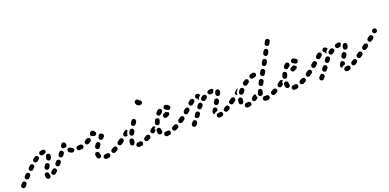

<svg xmlns="http://www.w3.org/2000/svg" viewBox="-23 -1265 4047 1997"><g transform="rotate(-20 2000.5 -266.5)"><path d="M40 -32Q32 -39 22 -38Q11 -38 5 -30Q-5 -20 -10 -13Q-17 -5 -16 5Q-15 15 -7 22Q1 29 11 28Q21 27 28 19Q33 13 42 3Q49 -4 48 -15Q48 -25 40 -32ZM299 19Q290 26 280 24Q270 22 264 14Q254 0 254 -22Q254 -27 256 -31Q258 -36 261 -39Q265 -43 270 -45Q274 -47 279 -46Q289 -46 296 -40Q303 -33 304 -23Q303 -15 306 -7Q307 -3 309 1Q309 2 309 2Q309 3 309 3Q308 8 305 12Q303 16 299 19ZM386 -51Q383 -55 379 -57Q374 -59 369 -59Q364 -60 360 -58Q355 -56 351 -53Q343 -46 336 -40Q328 -34 326 -23Q325 -13 332 -5Q335 -1 339 1Q343 4 348 4Q353 5 358 4Q363 2 367 -1Q375 -8 384 -16Q392 -23 393 -33Q393 -43 386 -51ZM107 -104Q100 -111 89 -111Q79 -110 72 -103L57 -87Q50 -80 50 -69Q50 -59 58 -52Q65 -45 76 -45Q86 -45 93 -53L108 -68Q115 -76 115 -86Q115 -97 107 -104ZM452 -124Q444 -131 434 -130Q424 -130 417 -122Q410 -113 403 -106Q396 -98 397 -88Q397 -77 405 -70Q413 -64 423 -64Q433 -65 440 -72Q447 -81 455 -89Q462 -97 461 -107Q460 -118 452 -124ZM290 -72Q295 -69 300 -69Q305 -68 309 -69Q314 -71 318 -74Q322 -77 325 -81Q329 -90 335 -98Q341 -106 339 -116Q337 -126 329 -132Q325 -135 320 -136Q315 -137 310 -137Q305 -136 301 -133Q297 -130 294 -126Q287 -116 281 -106Q276 -97 279 -87Q281 -77 290 -72ZM178 -172Q171 -180 161 -180Q150 -180 143 -173Q135 -166 127 -158Q119 -151 119 -140Q119 -130 126 -123Q133 -115 144 -115Q154 -115 162 -122Q169 -130 177 -137Q185 -144 185 -154Q185 -165 178 -172ZM512 -202Q508 -205 503 -207Q499 -208 494 -207Q489 -207 484 -204Q480 -202 477 -198L464 -180Q458 -172 459 -162Q461 -151 469 -145Q473 -142 478 -141Q483 -140 487 -140Q492 -141 497 -144Q501 -146 504 -150L517 -167Q523 -176 522 -186Q520 -196 512 -202ZM713 -171Q713 -181 706 -189Q698 -196 688 -196H686Q675 -196 668 -189Q661 -181 661 -171Q661 -161 668 -153Q675 -146 686 -146H688Q698 -146 706 -153Q713 -161 713 -171ZM621 -151Q626 -154 629 -158Q632 -161 633 -166Q636 -176 631 -185Q626 -194 616 -197Q611 -199 605 -203Q601 -206 596 -207Q592 -208 587 -208Q582 -207 577 -205Q573 -202 570 -198Q564 -190 565 -180Q567 -169 575 -163Q588 -153 602 -149Q607 -148 612 -148Q617 -149 621 -151ZM344 -155Q349 -153 354 -153Q358 -154 363 -156Q367 -158 371 -162Q374 -165 376 -170Q380 -183 383 -195Q383 -200 382 -204Q381 -209 379 -213Q376 -218 372 -220Q367 -223 362 -224Q352 -226 344 -220Q335 -214 333 -204Q332 -196 329 -187Q325 -177 330 -168Q334 -158 344 -155ZM255 -234Q249 -242 239 -243Q228 -245 220 -239Q211 -232 202 -225Q194 -219 193 -208Q192 -198 198 -190Q205 -182 215 -181Q225 -180 233 -186Q242 -193 250 -199Q258 -205 260 -215Q261 -225 255 -234ZM546 -221Q541 -220 536 -221Q532 -222 527 -224Q523 -227 520 -231Q518 -235 517 -240Q516 -245 517 -250Q517 -255 520 -259Q524 -264 527 -269Q529 -274 534 -276Q538 -279 542 -280Q547 -281 552 -281Q557 -280 561 -277Q566 -274 568 -270Q571 -266 572 -261Q573 -259 574 -255Q577 -245 572 -236Q568 -226 558 -223Q556 -223 554 -223Q553 -222 551 -222Q550 -222 549 -221Q547 -221 546 -221ZM278 -249Q277 -254 278 -259Q279 -264 282 -268Q284 -272 289 -275Q293 -278 298 -278Q313 -281 326 -281Q336 -280 343 -272Q350 -264 349 -254Q349 -252 348 -250Q348 -248 347 -245Q338 -243 331 -238Q326 -235 322 -231Q316 -231 307 -229Q297 -227 288 -233Q280 -239 278 -249Z M964 21Q967 17 967 12Q968 7 967 2Q965 -8 957 -14Q948 -19 938 -17Q927 -15 918 -15Q913 -14 909 -12Q904 -10 901 -7Q898 -3 896 2Q894 6 894 11Q895 22 902 29Q910 36 920 35Q933 35 948 32Q953 31 957 28Q961 25 964 21ZM844 4Q854 6 863 1Q868 -1 871 -5Q874 -9 875 -14Q877 -18 876 -23Q875 -28 873 -33Q870 -38 870 -43Q870 -48 868 -53Q866 -57 863 -61Q859 -64 855 -66Q850 -68 845 -68Q840 -68 836 -66Q831 -64 828 -61Q824 -57 822 -53Q820 -48 820 -43Q820 -34 823 -25Q825 -16 829 -8Q834 1 844 4ZM1059 -44Q1057 -48 1053 -51Q1049 -54 1044 -56Q1039 -57 1034 -57Q1029 -56 1025 -53Q1015 -48 1005 -43Q996 -38 993 -28Q989 -18 994 -9Q996 -5 1000 -1Q1004 2 1009 3Q1013 5 1018 4Q1023 4 1028 2Q1038 -4 1049 -10Q1058 -15 1061 -25Q1064 -35 1059 -44ZM1128 -91Q1126 -95 1121 -98Q1117 -101 1112 -102Q1107 -102 1103 -101Q1098 -100 1094 -97L1089 -94Q1081 -88 1079 -78Q1077 -68 1083 -60Q1086 -55 1090 -53Q1094 -50 1099 -49Q1104 -48 1109 -50Q1114 -51 1118 -53L1122 -57Q1131 -62 1133 -73Q1134 -83 1128 -91ZM858 -95Q866 -90 877 -92Q887 -94 892 -103Q898 -112 905 -121Q908 -125 909 -130Q910 -134 910 -139Q909 -144 906 -149Q904 -153 900 -156Q892 -162 881 -161Q871 -159 865 -151Q857 -140 850 -130Q845 -121 847 -111Q849 -101 858 -95ZM736 -177Q735 -182 733 -186Q730 -191 726 -193Q722 -196 717 -197Q712 -199 707 -198Q697 -196 688 -196Q678 -196 670 -189Q663 -181 663 -171Q663 -161 670 -153Q678 -146 688 -146Q701 -146 716 -148Q726 -150 732 -159Q738 -167 736 -177ZM923 -222Q928 -231 938 -233Q948 -236 957 -231Q960 -229 961 -228Q971 -224 974 -214Q977 -204 972 -195Q971 -193 970 -191Q969 -189 967 -188Q961 -182 955 -176Q947 -169 937 -169Q927 -169 920 -177Q913 -184 913 -194Q912 -204 919 -211Q920 -214 920 -217Q921 -219 923 -222ZM827 -224Q822 -233 812 -235Q802 -238 793 -232Q784 -226 774 -221Q770 -219 766 -215Q763 -211 762 -207Q760 -202 761 -197Q761 -192 763 -188Q768 -178 778 -175Q788 -172 797 -177Q808 -183 819 -190Q828 -195 830 -205Q833 -215 827 -224ZM850 -242Q842 -249 842 -259Q841 -269 847 -277Q850 -280 852 -283Q855 -287 859 -289Q863 -292 868 -293Q873 -293 878 -292Q883 -291 887 -288Q888 -287 890 -286Q891 -284 892 -283Q895 -279 900 -274Q907 -267 907 -257Q907 -246 899 -239Q893 -233 884 -232Q875 -231 868 -236Q863 -236 859 -237Q854 -239 850 -242Z M1330 3Q1329 -2 1326 -6Q1323 -10 1319 -13Q1315 -16 1310 -17Q1305 -18 1301 -17Q1290 -15 1280 -14Q1275 -14 1270 -12Q1266 -10 1263 -6Q1259 -2 1258 2Q1256 7 1256 12Q1257 23 1265 29Q1273 36 1283 35Q1296 35 1310 32Q1320 30 1326 22Q1332 13 1330 3ZM1422 -43Q1419 -48 1415 -51Q1411 -54 1406 -55Q1402 -56 1397 -55Q1392 -55 1387 -52Q1377 -46 1368 -41Q1358 -37 1355 -27Q1352 -17 1357 -8Q1359 -3 1363 0Q1367 3 1371 5Q1376 6 1381 6Q1386 5 1390 3Q1401 -2 1413 -9Q1421 -14 1424 -24Q1427 -34 1422 -43ZM1200 -26Q1200 -40 1203 -56Q1205 -66 1213 -72Q1222 -78 1232 -76Q1242 -74 1248 -65Q1254 -56 1252 -46Q1250 -36 1250 -28Q1250 -27 1250 -27Q1250 -26 1250 -25Q1248 -23 1246 -21Q1239 -14 1236 -5Q1234 -4 1231 -3Q1229 -2 1226 -2Q1216 -2 1208 -9Q1200 -16 1200 -26ZM1491 -91Q1489 -95 1484 -98Q1480 -101 1475 -102Q1470 -102 1466 -101Q1461 -100 1457 -97L1452 -94Q1443 -88 1442 -78Q1440 -68 1446 -59Q1449 -55 1453 -53Q1457 -50 1462 -49Q1467 -48 1472 -49Q1476 -50 1481 -53L1485 -57Q1494 -62 1496 -73Q1497 -83 1491 -91ZM1152 -87Q1153 -92 1152 -97Q1150 -102 1147 -106Q1141 -114 1131 -116Q1121 -117 1113 -111Q1101 -102 1094 -98Q1085 -92 1083 -82Q1082 -71 1087 -63Q1093 -54 1103 -52Q1114 -51 1122 -56Q1130 -62 1142 -71Q1146 -74 1149 -78Q1151 -82 1152 -87ZM1243 -103Q1252 -98 1262 -102Q1272 -105 1276 -114Q1281 -124 1287 -135Q1291 -144 1288 -154Q1285 -164 1276 -169Q1267 -173 1257 -170Q1247 -167 1242 -158Q1236 -147 1231 -136Q1227 -126 1230 -117Q1234 -107 1243 -103ZM1209 -179Q1200 -179 1193 -173L1175 -159Q1166 -152 1165 -142Q1164 -132 1170 -123Q1174 -120 1178 -117Q1182 -115 1187 -114Q1192 -114 1197 -115Q1202 -116 1206 -119L1207 -120Q1206 -124 1206 -128Q1207 -137 1211 -145Q1216 -157 1222 -168Q1224 -171 1225 -173Q1218 -179 1209 -179ZM1291 -194Q1299 -188 1309 -191Q1320 -193 1325 -202Q1331 -212 1338 -221Q1343 -230 1341 -240Q1339 -250 1330 -256Q1322 -262 1312 -260Q1301 -257 1296 -249Q1289 -239 1283 -228Q1277 -219 1279 -209Q1282 -199 1291 -194ZM1454 -417Q1458 -414 1460 -410Q1463 -406 1464 -401Q1465 -396 1464 -391Q1463 -386 1460 -382Q1457 -378 1453 -375Q1449 -373 1444 -372Q1440 -371 1436 -371Q1428 -371 1420 -374Q1412 -377 1406 -383Q1400 -388 1397 -396Q1393 -403 1393 -412Q1393 -422 1399 -430Q1406 -438 1417 -438Q1425 -438 1432 -434Q1439 -429 1442 -421Q1445 -421 1448 -420Q1451 -419 1454 -417Z M1636 16Q1638 12 1639 7Q1641 2 1640 -3Q1638 -13 1630 -19Q1621 -25 1611 -23Q1601 -21 1591 -21Q1581 -21 1574 -13Q1567 -6 1567 5Q1567 10 1569 14Q1571 19 1575 22Q1578 25 1583 27Q1588 29 1593 29Q1605 29 1619 26Q1624 25 1628 23Q1633 20 1636 16ZM1732 -45Q1727 -54 1717 -57Q1707 -60 1698 -55Q1688 -50 1678 -46Q1674 -44 1671 -40Q1667 -36 1666 -32Q1664 -27 1664 -22Q1664 -17 1666 -12Q1669 -8 1672 -5Q1676 -1 1681 0Q1685 2 1690 2Q1695 2 1700 0Q1710 -5 1721 -11Q1731 -16 1734 -26Q1737 -36 1732 -45ZM1509 -30Q1506 -43 1505 -59Q1505 -64 1507 -68Q1508 -73 1512 -77Q1515 -80 1520 -82Q1524 -84 1529 -85Q1539 -85 1547 -78Q1555 -71 1555 -61Q1556 -51 1558 -43Q1559 -40 1558 -36Q1558 -32 1557 -28Q1553 -23 1550 -18Q1548 -16 1545 -15Q1543 -13 1540 -13Q1530 -10 1521 -15Q1512 -20 1509 -30ZM1800 -91Q1798 -95 1793 -98Q1789 -101 1784 -102Q1779 -102 1775 -101Q1770 -100 1766 -97L1762 -95Q1753 -89 1752 -79Q1750 -69 1756 -60Q1759 -56 1763 -53Q1767 -51 1772 -50Q1777 -49 1782 -50Q1787 -51 1791 -54L1794 -57Q1803 -62 1805 -73Q1806 -83 1800 -91ZM1495 -92Q1501 -98 1509 -102Q1504 -107 1500 -113Q1499 -114 1498 -114Q1496 -114 1495 -115Q1490 -116 1485 -115Q1480 -114 1476 -111Q1466 -104 1457 -98Q1448 -92 1446 -81Q1445 -71 1450 -63Q1453 -59 1458 -56Q1462 -53 1467 -52Q1471 -52 1475 -52Q1479 -53 1483 -55Q1483 -56 1483 -58Q1482 -67 1485 -75Q1488 -85 1495 -92ZM1519 -125Q1522 -121 1525 -117Q1529 -114 1534 -113Q1539 -111 1544 -112Q1549 -112 1553 -115Q1557 -117 1561 -121Q1564 -125 1565 -130Q1568 -140 1572 -150Q1574 -154 1574 -159Q1574 -164 1572 -169Q1570 -173 1566 -177Q1563 -180 1558 -182Q1548 -186 1539 -182Q1529 -177 1526 -168Q1521 -156 1517 -144Q1516 -139 1516 -134Q1517 -129 1519 -125ZM1689 -201Q1684 -202 1679 -204Q1672 -208 1666 -213Q1666 -213 1666 -213Q1664 -214 1662 -215Q1660 -214 1658 -214Q1656 -213 1655 -212Q1649 -209 1634 -202Q1634 -202 1633 -202Q1633 -201 1632 -201Q1629 -198 1625 -195Q1621 -189 1621 -182Q1620 -175 1623 -169Q1628 -159 1638 -156Q1647 -153 1657 -157Q1671 -165 1678 -168Q1687 -173 1690 -182Q1693 -192 1689 -201ZM1572 -207Q1576 -204 1580 -202Q1585 -200 1590 -200Q1595 -200 1599 -202Q1604 -205 1607 -208Q1614 -215 1621 -221Q1629 -227 1631 -237Q1632 -248 1626 -256Q1620 -264 1610 -266Q1599 -267 1591 -261Q1580 -253 1571 -242Q1564 -235 1564 -224Q1564 -214 1572 -207ZM1677 -284Q1672 -283 1668 -281Q1663 -278 1660 -274Q1657 -271 1656 -266Q1653 -256 1658 -247Q1663 -238 1673 -235Q1676 -234 1678 -232Q1680 -231 1681 -230Q1688 -223 1699 -222Q1709 -222 1716 -229Q1724 -236 1724 -246Q1725 -257 1718 -264Q1712 -271 1703 -276Q1695 -280 1687 -283Q1682 -284 1677 -284Z M1924 -25Q1916 -32 1906 -31Q1896 -29 1889 -21L1876 -6Q1873 -2 1872 3Q1871 8 1871 13Q1872 18 1874 22Q1876 26 1880 30Q1884 33 1889 34Q1894 35 1899 35Q1904 34 1908 32Q1912 30 1916 26L1928 10Q1935 2 1933 -8Q1932 -19 1924 -25ZM2217 0Q2216 -4 2213 -8Q2210 -12 2206 -15Q2201 -18 2197 -19Q2192 -19 2187 -18Q2178 -17 2171 -16Q2161 -16 2154 -8Q2147 0 2147 10Q2148 15 2150 20Q2152 24 2156 27Q2159 31 2164 32Q2169 34 2174 34Q2185 33 2198 30Q2208 28 2213 19Q2219 11 2217 0ZM2303 -28Q2304 -33 2303 -38Q2302 -43 2299 -47Q2294 -56 2284 -58Q2274 -60 2265 -55Q2256 -50 2249 -45Q2240 -40 2237 -30Q2234 -20 2240 -11Q2242 -6 2246 -3Q2250 0 2255 1Q2260 2 2265 1Q2269 1 2274 -2Q2282 -7 2292 -13Q2296 -15 2299 -20Q2302 -24 2303 -28ZM2120 -50Q2124 -59 2130 -70Q2135 -79 2144 -82Q2154 -85 2163 -80Q2173 -76 2176 -66Q2179 -56 2174 -47Q2172 -42 2170 -39Q2170 -39 2170 -39Q2161 -38 2153 -34Q2144 -30 2137 -23Q2135 -20 2133 -17Q2128 -19 2125 -23Q2122 -27 2120 -31Q2118 -36 2118 -41Q2118 -46 2120 -50ZM1982 -101Q1974 -107 1964 -105Q1954 -104 1947 -96L1935 -80Q1932 -76 1931 -71Q1930 -66 1930 -61Q1931 -57 1933 -52Q1936 -48 1940 -45Q1944 -42 1949 -41Q1953 -39 1958 -40Q1963 -41 1967 -43Q1972 -46 1975 -50L1987 -65Q1993 -74 1992 -84Q1991 -94 1982 -101ZM2365 -73Q2365 -78 2364 -83Q2363 -87 2360 -91Q2354 -100 2344 -102Q2334 -103 2326 -97H2325Q2321 -94 2319 -90Q2316 -86 2315 -81Q2314 -76 2315 -71Q2317 -66 2319 -62Q2325 -54 2336 -52Q2346 -50 2354 -56V-57Q2359 -59 2361 -64Q2364 -68 2365 -73ZM1820 -106Q1813 -114 1803 -116Q1793 -117 1785 -111Q1775 -104 1766 -98Q1757 -92 1755 -81Q1754 -71 1759 -63Q1765 -54 1776 -52Q1786 -51 1794 -56Q1804 -63 1814 -71Q1823 -77 1824 -87Q1826 -98 1820 -106ZM2165 -117Q2166 -112 2169 -108Q2172 -105 2176 -102Q2185 -97 2195 -99Q2205 -102 2211 -111L2221 -128Q2223 -133 2224 -138Q2225 -142 2223 -147Q2222 -152 2219 -156Q2216 -160 2212 -163Q2203 -168 2193 -165Q2183 -163 2178 -154L2167 -136Q2165 -132 2164 -127Q2164 -122 2165 -117ZM1898 -173Q1891 -181 1881 -182Q1870 -182 1863 -176L1844 -160Q1837 -153 1836 -143Q1835 -132 1842 -124Q1845 -121 1850 -119Q1854 -116 1859 -116Q1864 -116 1869 -117Q1874 -119 1877 -122L1895 -138Q1903 -145 1904 -155Q1905 -165 1898 -173ZM2040 -176Q2036 -179 2032 -181Q2027 -182 2022 -182Q2017 -181 2013 -179Q2008 -177 2005 -173Q1998 -165 1992 -157Q1989 -153 1987 -148Q1986 -143 1987 -138Q1987 -133 1990 -129Q1992 -125 1996 -122Q2000 -119 2005 -117Q2010 -116 2015 -117Q2020 -117 2024 -120Q2028 -122 2031 -126Q2037 -134 2043 -141Q2050 -149 2049 -159Q2048 -169 2040 -176ZM2216 -228Q2217 -239 2225 -245Q2233 -252 2243 -251Q2248 -250 2253 -248Q2257 -246 2260 -242Q2263 -238 2265 -233Q2266 -229 2266 -224Q2265 -218 2263 -210Q2261 -204 2258 -197Q2256 -192 2252 -189Q2249 -185 2244 -184Q2239 -182 2234 -182Q2229 -182 2225 -184Q2220 -186 2217 -190Q2213 -193 2212 -198Q2210 -203 2210 -208Q2210 -212 2212 -217Q2214 -222 2215 -226Q2216 -227 2216 -228Q2216 -228 2216 -228ZM2115 -234Q2113 -238 2109 -241Q2105 -244 2100 -245Q2095 -246 2090 -245Q2085 -244 2081 -242Q2072 -236 2063 -229Q2059 -226 2056 -222Q2054 -217 2053 -212Q2052 -207 2054 -203Q2055 -198 2058 -194Q2064 -186 2075 -184Q2085 -183 2093 -189Q2100 -195 2108 -200Q2117 -205 2119 -215Q2121 -225 2115 -234ZM1977 -240Q1970 -248 1960 -249Q1949 -250 1941 -244Q1933 -237 1922 -228Q1918 -225 1916 -220Q1914 -216 1913 -211Q1913 -206 1915 -201Q1916 -197 1919 -193Q1926 -185 1936 -184Q1947 -183 1955 -190Q1964 -198 1972 -205Q1981 -211 1982 -222Q1983 -232 1977 -240ZM2017 -230Q2016 -231 2016 -232Q2012 -234 2008 -237Q2005 -241 2004 -245Q2002 -250 2002 -255Q2002 -260 2004 -264Q2008 -274 2018 -278Q2027 -281 2037 -277Q2049 -272 2056 -261Q2058 -258 2060 -255Q2055 -251 2049 -247Q2042 -241 2037 -234Q2032 -225 2031 -215Q2031 -214 2031 -213Q2030 -213 2029 -214Q2029 -214 2028 -214Q2024 -217 2021 -221Q2018 -225 2017 -230ZM2142 -263Q2136 -255 2139 -244Q2140 -240 2143 -236Q2146 -232 2150 -229Q2154 -226 2159 -225Q2164 -225 2169 -226Q2177 -228 2186 -229Q2188 -229 2190 -229Q2192 -230 2193 -231Q2194 -232 2194 -233Q2195 -240 2199 -247Q2202 -254 2207 -259Q2205 -269 2197 -274Q2189 -279 2180 -278Q2169 -277 2158 -274Q2147 -272 2142 -263Z M2519 29Q2523 26 2526 22Q2528 18 2529 13Q2530 8 2529 3Q2527 -7 2519 -13Q2510 -19 2500 -17Q2493 -15 2486 -15Q2485 -15 2483 -15Q2478 -16 2474 -14Q2469 -13 2465 -9Q2461 -6 2459 -2Q2457 3 2457 8Q2456 18 2463 26Q2470 34 2480 35Q2483 35 2486 35Q2498 35 2510 32Q2515 31 2519 29ZM2720 29Q2724 26 2727 22Q2730 18 2731 14Q2732 9 2732 4Q2730 -6 2722 -13Q2713 -19 2703 -17Q2697 -16 2692 -16Q2689 -16 2686 -17Q2675 -18 2667 -12Q2659 -6 2657 4Q2656 9 2658 14Q2659 19 2662 23Q2665 27 2669 29Q2673 32 2678 33Q2685 34 2692 34Q2701 34 2711 32Q2716 32 2720 29ZM2829 -23Q2830 -28 2830 -33Q2829 -37 2827 -42Q2822 -51 2812 -54Q2802 -57 2793 -52Q2782 -46 2771 -41Q2762 -37 2759 -27Q2755 -17 2760 -8Q2762 -3 2766 0Q2769 3 2774 5Q2779 6 2784 6Q2789 6 2793 4Q2804 -2 2817 -8Q2821 -10 2824 -14Q2827 -18 2829 -23ZM2612 -28Q2611 -29 2611 -30Q2606 -39 2604 -48Q2603 -56 2605 -64Q2598 -68 2589 -68Q2581 -67 2575 -61Q2567 -54 2558 -47Q2555 -44 2552 -40Q2550 -35 2549 -31Q2549 -26 2550 -21Q2551 -16 2554 -12Q2561 -4 2571 -3Q2581 -2 2589 -8Q2599 -16 2609 -24Q2610 -25 2610 -26Q2611 -27 2612 -28ZM2416 -24Q2412 -28 2410 -32Q2408 -37 2408 -42Q2408 -43 2408 -45Q2408 -57 2412 -72Q2414 -82 2423 -87Q2432 -92 2442 -90Q2452 -87 2457 -79Q2463 -70 2460 -60Q2458 -51 2458 -45Q2458 -44 2458 -43Q2458 -40 2457 -36Q2456 -32 2454 -29Q2452 -28 2450 -26Q2447 -24 2445 -21Q2442 -19 2440 -18Q2437 -18 2434 -18Q2429 -17 2424 -19Q2420 -21 2416 -24ZM2627 -61Q2630 -73 2636 -87Q2638 -92 2641 -96Q2644 -99 2649 -101Q2653 -103 2658 -104Q2663 -104 2668 -102Q2678 -98 2682 -89Q2686 -79 2683 -70Q2678 -58 2676 -49Q2675 -46 2674 -43Q2672 -40 2670 -38Q2661 -36 2654 -30Q2653 -30 2653 -30Q2651 -30 2649 -30Q2647 -30 2645 -30Q2635 -33 2630 -42Q2625 -51 2627 -61ZM2902 -91Q2900 -95 2895 -98Q2891 -101 2886 -102Q2881 -102 2877 -101Q2872 -100 2868 -97Q2865 -95 2860 -92Q2856 -89 2853 -85Q2850 -81 2849 -76Q2848 -71 2849 -66Q2850 -62 2853 -57Q2855 -53 2860 -51Q2864 -48 2869 -47Q2873 -46 2878 -47Q2883 -48 2887 -50Q2893 -54 2896 -57Q2905 -62 2907 -73Q2908 -83 2902 -91ZM2383 -109Q2380 -113 2376 -116Q2371 -118 2366 -119Q2362 -120 2357 -118Q2352 -117 2348 -114Q2335 -104 2326 -98Q2317 -92 2315 -82Q2314 -71 2319 -63Q2322 -59 2326 -56Q2331 -53 2335 -52Q2340 -52 2345 -53Q2350 -54 2354 -56Q2364 -63 2379 -74Q2387 -81 2388 -91Q2389 -101 2383 -109ZM2456 -115Q2465 -109 2475 -111Q2485 -113 2491 -121Q2497 -130 2504 -138Q2511 -146 2510 -157Q2509 -167 2501 -174Q2497 -177 2492 -178Q2487 -180 2482 -179Q2477 -179 2473 -176Q2468 -174 2465 -170Q2457 -160 2450 -150Q2444 -142 2446 -131Q2448 -121 2456 -115ZM2444 -187Q2441 -186 2437 -184Q2426 -176 2414 -166Q2406 -160 2404 -149Q2403 -139 2409 -131Q2412 -127 2416 -125Q2420 -122 2425 -122Q2424 -124 2424 -128Q2422 -137 2424 -147Q2426 -156 2432 -163Q2439 -174 2448 -184Q2450 -187 2452 -189Q2448 -189 2444 -187ZM2681 -129Q2686 -127 2691 -126Q2696 -126 2700 -127Q2705 -129 2709 -132Q2713 -135 2715 -140L2727 -162Q2732 -171 2729 -181Q2725 -191 2716 -196Q2712 -198 2707 -198Q2702 -199 2697 -197Q2692 -196 2689 -193Q2685 -190 2683 -185L2671 -163Q2666 -154 2669 -144Q2672 -134 2681 -129ZM2521 -194Q2527 -185 2538 -184Q2548 -183 2556 -189Q2565 -196 2573 -202Q2578 -204 2580 -208Q2583 -213 2584 -217Q2585 -222 2584 -227Q2583 -232 2581 -236Q2575 -245 2565 -247Q2555 -249 2546 -243Q2535 -236 2525 -229Q2517 -222 2516 -212Q2515 -202 2521 -194ZM2719 -237Q2721 -232 2724 -228Q2727 -224 2731 -222Q2740 -217 2750 -219Q2760 -222 2765 -231L2778 -253Q2783 -262 2780 -272Q2777 -282 2768 -287Q2759 -292 2749 -290Q2739 -287 2734 -278L2722 -256Q2719 -252 2719 -247Q2718 -242 2719 -237ZM2606 -249Q2609 -239 2618 -234Q2627 -229 2637 -232Q2647 -235 2657 -237Q2668 -239 2673 -247Q2679 -256 2678 -266Q2676 -276 2667 -282Q2659 -288 2648 -286Q2636 -284 2623 -280Q2613 -277 2608 -268Q2603 -259 2606 -249ZM2778 -354 2774 -347Q2769 -338 2772 -328Q2774 -318 2783 -313Q2792 -308 2802 -311Q2812 -314 2818 -323L2822 -330Q2822 -330 2822 -330Q2822 -330 2822 -330L2830 -345Q2832 -350 2833 -355Q2833 -360 2832 -364Q2830 -369 2827 -373Q2824 -377 2820 -379Q2811 -384 2801 -381Q2791 -378 2786 -369ZM2834 -406Q2843 -401 2853 -404Q2863 -407 2868 -416L2880 -438Q2882 -443 2882 -448Q2883 -453 2881 -457Q2880 -462 2877 -466Q2874 -470 2869 -472Q2865 -474 2860 -475Q2855 -475 2850 -474Q2846 -472 2842 -469Q2838 -466 2835 -462L2824 -440Q2819 -430 2822 -421Q2825 -411 2834 -406ZM2884 -499Q2888 -496 2893 -496Q2898 -495 2903 -497Q2907 -498 2911 -502Q2915 -505 2917 -509L2929 -531Q2934 -540 2931 -550Q2928 -560 2919 -565Q2910 -570 2900 -567Q2890 -564 2885 -555L2873 -532Q2868 -523 2871 -513Q2874 -504 2884 -499Z M3047 16Q3049 12 3050 7Q3052 2 3051 -3Q3049 -13 3041 -19Q3032 -25 3022 -23Q3012 -21 3002 -21Q2992 -21 2985 -13Q2978 -6 2978 5Q2978 10 2980 14Q2982 19 2986 22Q2989 25 2994 27Q2999 29 3004 29Q3016 29 3030 26Q3035 25 3039 23Q3044 20 3047 16ZM3143 -45Q3138 -54 3128 -57Q3118 -60 3109 -55Q3099 -50 3089 -46Q3085 -44 3082 -40Q3078 -36 3077 -32Q3075 -27 3075 -22Q3075 -17 3077 -12Q3080 -8 3083 -5Q3087 -1 3092 0Q3096 2 3101 2Q3106 2 3111 0Q3121 -5 3132 -11Q3142 -16 3145 -26Q3148 -36 3143 -45ZM2920 -30Q2917 -43 2916 -59Q2916 -64 2918 -68Q2919 -73 2923 -77Q2926 -80 2931 -82Q2935 -84 2940 -85Q2950 -85 2958 -78Q2966 -71 2966 -61Q2967 -51 2969 -43Q2970 -40 2969 -36Q2969 -32 2968 -28Q2964 -23 2961 -18Q2959 -16 2956 -15Q2954 -13 2951 -13Q2941 -10 2932 -15Q2923 -20 2920 -30ZM3211 -91Q3209 -95 3204 -98Q3200 -101 3195 -102Q3190 -102 3186 -101Q3181 -100 3177 -97L3173 -95Q3164 -89 3163 -79Q3161 -69 3167 -60Q3170 -56 3174 -53Q3178 -51 3183 -50Q3188 -49 3193 -50Q3198 -51 3202 -54L3205 -57Q3214 -62 3216 -73Q3217 -83 3211 -91ZM2906 -92Q2912 -98 2920 -102Q2915 -107 2911 -113Q2910 -114 2909 -114Q2907 -114 2906 -115Q2901 -116 2896 -115Q2891 -114 2887 -111Q2877 -104 2868 -98Q2859 -92 2857 -81Q2856 -71 2861 -63Q2864 -59 2869 -56Q2873 -53 2878 -52Q2882 -52 2886 -52Q2890 -53 2894 -55Q2894 -56 2894 -58Q2893 -67 2896 -75Q2899 -85 2906 -92ZM2930 -125Q2933 -121 2936 -117Q2940 -114 2945 -113Q2950 -111 2955 -112Q2960 -112 2964 -115Q2968 -117 2972 -121Q2975 -125 2976 -130Q2979 -140 2983 -150Q2985 -154 2985 -159Q2985 -164 2983 -169Q2981 -173 2977 -177Q2974 -180 2969 -182Q2959 -186 2950 -182Q2940 -177 2937 -168Q2932 -156 2928 -144Q2927 -139 2927 -134Q2928 -129 2930 -125ZM3100 -201Q3095 -202 3090 -204Q3083 -208 3077 -213Q3077 -213 3077 -213Q3075 -214 3073 -215Q3071 -214 3069 -214Q3067 -213 3066 -212Q3060 -209 3045 -202Q3045 -202 3044 -202Q3044 -201 3043 -201Q3040 -198 3036 -195Q3032 -189 3032 -182Q3031 -175 3034 -169Q3039 -159 3049 -156Q3058 -153 3068 -157Q3082 -165 3089 -168Q3098 -173 3101 -182Q3104 -192 3100 -201ZM2983 -207Q2987 -204 2991 -202Q2996 -200 3001 -200Q3006 -200 3010 -202Q3015 -205 3018 -208Q3025 -215 3032 -221Q3040 -227 3042 -237Q3043 -248 3037 -256Q3031 -264 3021 -266Q3010 -267 3002 -261Q2991 -253 2982 -242Q2975 -235 2975 -224Q2975 -214 2983 -207ZM3088 -284Q3083 -283 3079 -281Q3074 -278 3071 -274Q3068 -271 3067 -266Q3064 -256 3069 -247Q3074 -238 3084 -235Q3087 -234 3089 -232Q3091 -231 3092 -230Q3099 -223 3110 -222Q3120 -222 3127 -229Q3135 -236 3135 -246Q3136 -257 3129 -264Q3123 -271 3114 -276Q3106 -280 3098 -283Q3093 -284 3088 -284Z M3335 -25Q3327 -32 3317 -31Q3307 -29 3300 -21L3287 -6Q3284 -2 3283 3Q3282 8 3282 13Q3283 18 3285 22Q3287 26 3291 30Q3295 33 3300 34Q3305 35 3310 35Q3315 34 3319 32Q3323 30 3327 26L3339 10Q3346 2 3344 -8Q3343 -19 3335 -25ZM3628 0Q3627 -4 3624 -8Q3621 -12 3617 -15Q3612 -18 3608 -19Q3603 -19 3598 -18Q3589 -17 3582 -16Q3572 -16 3565 -8Q3558 0 3558 10Q3559 15 3561 20Q3563 24 3567 27Q3570 31 3575 32Q3580 34 3585 34Q3596 33 3609 30Q3619 28 3624 19Q3630 11 3628 0ZM3714 -28Q3715 -33 3714 -38Q3713 -43 3710 -47Q3705 -56 3695 -58Q3685 -60 3676 -55Q3667 -50 3660 -45Q3651 -40 3648 -30Q3645 -20 3651 -11Q3653 -6 3657 -3Q3661 0 3666 1Q3671 2 3676 1Q3680 1 3685 -2Q3693 -7 3703 -13Q3707 -15 3710 -20Q3713 -24 3714 -28ZM3531 -50Q3535 -59 3541 -70Q3546 -79 3555 -82Q3565 -85 3574 -80Q3584 -76 3587 -66Q3590 -56 3585 -47Q3583 -42 3581 -39Q3581 -39 3581 -39Q3572 -38 3564 -34Q3555 -30 3548 -23Q3546 -20 3544 -17Q3539 -19 3536 -23Q3533 -27 3531 -31Q3529 -36 3529 -41Q3529 -46 3531 -50ZM3393 -101Q3385 -107 3375 -105Q3365 -104 3358 -96L3346 -80Q3343 -76 3342 -71Q3341 -66 3341 -61Q3342 -57 3344 -52Q3347 -48 3351 -45Q3355 -42 3360 -41Q3364 -39 3369 -40Q3374 -41 3378 -43Q3383 -46 3386 -50L3398 -65Q3404 -74 3403 -84Q3402 -94 3393 -101ZM3776 -73Q3776 -78 3775 -83Q3774 -87 3771 -91Q3765 -100 3755 -102Q3745 -103 3737 -97H3736Q3732 -94 3730 -90Q3727 -86 3726 -81Q3725 -76 3726 -71Q3728 -66 3730 -62Q3736 -54 3747 -52Q3757 -50 3765 -56V-57Q3770 -59 3772 -64Q3775 -68 3776 -73ZM3231 -106Q3224 -114 3214 -116Q3204 -117 3196 -111Q3186 -104 3177 -98Q3168 -92 3166 -81Q3165 -71 3170 -63Q3176 -54 3187 -52Q3197 -51 3205 -56Q3215 -63 3225 -71Q3234 -77 3235 -87Q3237 -98 3231 -106ZM3576 -117Q3577 -112 3580 -108Q3583 -105 3587 -102Q3596 -97 3606 -99Q3616 -102 3622 -111L3632 -128Q3634 -133 3635 -138Q3636 -142 3634 -147Q3633 -152 3630 -156Q3627 -160 3623 -163Q3614 -168 3604 -165Q3594 -163 3589 -154L3578 -136Q3576 -132 3575 -127Q3575 -122 3576 -117ZM3309 -173Q3302 -181 3292 -182Q3281 -182 3274 -176L3255 -160Q3248 -153 3247 -143Q3246 -132 3253 -124Q3256 -121 3261 -119Q3265 -116 3270 -116Q3275 -116 3280 -117Q3285 -119 3288 -122L3306 -138Q3314 -145 3315 -155Q3316 -165 3309 -173ZM3451 -176Q3447 -179 3443 -181Q3438 -182 3433 -182Q3428 -181 3424 -179Q3419 -177 3416 -173Q3409 -165 3403 -157Q3400 -153 3398 -148Q3397 -143 3398 -138Q3398 -133 3401 -129Q3403 -125 3407 -122Q3411 -119 3416 -117Q3421 -116 3426 -117Q3431 -117 3435 -120Q3439 -122 3442 -126Q3448 -134 3454 -141Q3461 -149 3460 -159Q3459 -169 3451 -176ZM3627 -228Q3628 -239 3636 -245Q3644 -252 3654 -251Q3659 -250 3664 -248Q3668 -246 3671 -242Q3674 -238 3676 -233Q3677 -229 3677 -224Q3676 -218 3674 -210Q3672 -204 3669 -197Q3667 -192 3663 -189Q3660 -185 3655 -184Q3650 -182 3645 -182Q3640 -182 3636 -184Q3631 -186 3628 -190Q3624 -193 3623 -198Q3621 -203 3621 -208Q3621 -212 3623 -217Q3625 -222 3626 -226Q3627 -227 3627 -228Q3627 -228 3627 -228ZM3526 -234Q3524 -238 3520 -241Q3516 -244 3511 -245Q3506 -246 3501 -245Q3496 -244 3492 -242Q3483 -236 3474 -229Q3470 -226 3467 -222Q3465 -217 3464 -212Q3463 -207 3465 -203Q3466 -198 3469 -194Q3475 -186 3486 -184Q3496 -183 3504 -189Q3511 -195 3519 -200Q3528 -205 3530 -215Q3532 -225 3526 -234ZM3388 -240Q3381 -248 3371 -249Q3360 -250 3352 -244Q3344 -237 3333 -228Q3329 -225 3327 -220Q3325 -216 3324 -211Q3324 -206 3326 -201Q3327 -197 3330 -193Q3337 -185 3347 -184Q3358 -183 3366 -190Q3375 -198 3383 -205Q3392 -211 3393 -222Q3394 -232 3388 -240ZM3428 -230Q3427 -231 3427 -232Q3423 -234 3419 -237Q3416 -241 3415 -245Q3413 -250 3413 -255Q3413 -260 3415 -264Q3419 -274 3429 -278Q3438 -281 3448 -277Q3460 -272 3467 -261Q3469 -258 3471 -255Q3466 -251 3460 -247Q3453 -241 3448 -234Q3443 -225 3442 -215Q3442 -214 3442 -213Q3441 -213 3440 -214Q3440 -214 3439 -214Q3435 -217 3432 -221Q3429 -225 3428 -230ZM3553 -263Q3547 -255 3550 -244Q3551 -240 3554 -236Q3557 -232 3561 -229Q3565 -226 3570 -225Q3575 -225 3580 -226Q3588 -228 3597 -229Q3599 -229 3601 -229Q3603 -230 3604 -231Q3605 -232 3605 -233Q3606 -240 3610 -247Q3613 -254 3618 -259Q3616 -269 3608 -274Q3600 -279 3591 -278Q3580 -277 3569 -274Q3558 -272 3553 -263Z M3795 -85Q3795 -90 3794 -95Q3793 -100 3790 -104Q3784 -112 3774 -114Q3764 -116 3756 -110L3737 -96Q3728 -90 3726 -80Q3725 -70 3731 -61Q3737 -53 3747 -51Q3757 -49 3765 -55L3784 -69Q3789 -72 3791 -76Q3794 -80 3795 -85ZM3877 -145Q3878 -150 3877 -155Q3875 -159 3873 -163Q3866 -172 3856 -173Q3846 -175 3838 -169L3819 -155Q3815 -152 3812 -148Q3810 -143 3809 -139Q3808 -134 3809 -129Q3811 -124 3813 -120Q3820 -112 3830 -110Q3840 -108 3848 -115L3867 -128Q3871 -131 3874 -136Q3876 -140 3877 -145ZM3952 -227Q3945 -235 3935 -236Q3925 -237 3917 -230Q3908 -223 3899 -216Q3891 -209 3890 -199Q3889 -189 3895 -181Q3901 -172 3912 -171Q3922 -170 3930 -177Q3940 -184 3949 -191Q3957 -198 3958 -208Q3959 -219 3952 -227ZM4017 -264Q4017 -269 4015 -274Q4013 -278 4010 -282Q4002 -289 3992 -289Q3981 -289 3974 -282L3973 -281Q3966 -273 3966 -263Q3966 -252 3973 -245Q3977 -242 3982 -240Q3986 -238 3991 -238Q3996 -238 4001 -240Q4005 -242 4009 -245L4010 -246Q4013 -250 4015 -255Q4017 -259 4017 -264Z"/></g></svg>

Font: FRB American Cursive Guidelines Dashed Black
Style: Bold Italic
Weight: 900
Italic angle: -25°
Version: Version 2.0;Modular Font Editor K font №1